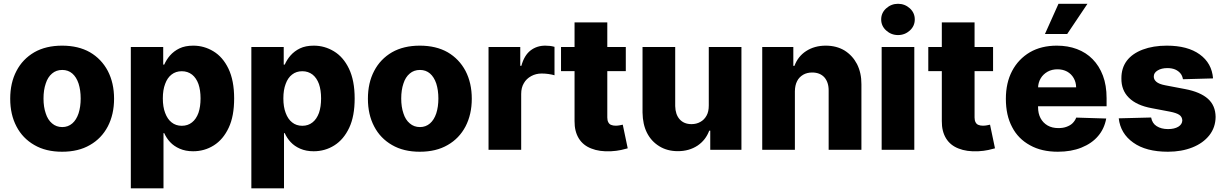

<svg xmlns="http://www.w3.org/2000/svg" viewBox="-20 -795 6501 1019"><path d="M309.6 10.3Q223.1 10.3 162.1 -25.4Q100.1 -61 67.4 -124Q34.2 -187 34.2 -271Q34.2 -355.5 67.4 -418.5Q100.1 -481.4 162.1 -517.6Q223.6 -552.7 309.6 -552.7Q396 -552.7 457.5 -517.6Q518.6 -481.9 552.2 -418.5Q585.4 -354.5 585.4 -271Q585.4 -188 552.2 -124Q518.6 -60.1 457.5 -25.4Q396.5 10.3 309.6 10.3ZM310.5 -120.6Q341.3 -120.6 363.8 -140.1Q385.3 -158.7 397 -193.4Q408.2 -228.5 408.2 -272Q408.2 -316.4 397 -351.6Q385.3 -386.2 363.8 -404.8Q341.8 -423.8 310.5 -423.8Q278.3 -423.8 256.3 -404.8Q233.4 -385.7 222.7 -351.6Q210.9 -317.4 210.9 -272Q210.9 -227.5 222.7 -193.4Q233.4 -159.2 256.3 -140.1Q278.8 -120.6 310.5 -120.6Z M847.7 204.6H674.3V-545.4H846.2V-452.1H851.6Q863.3 -478.5 881.8 -500Q902.8 -523.9 932.1 -538.1Q962.4 -552.7 1005.9 -552.7Q1063 -552.7 1112.3 -522.9Q1162.6 -492.7 1192.4 -430.7Q1222.7 -367.7 1222.7 -272.5Q1222.7 -178.2 1193.8 -117.2Q1164.6 -54.7 1114.7 -23.4Q1065.4 7.8 1004.9 7.8Q964.8 7.8 933.6 -5.9Q903.3 -19 882.8 -41Q863.3 -62 851.6 -88.4H847.7ZM844.2 -272.9Q844.2 -227.5 856.4 -195.8Q868.7 -162.6 890.6 -145.5Q913.1 -127.4 944.8 -127.4Q976.6 -127.4 999 -145.5Q1021 -162.6 1033.2 -195.8Q1044.4 -228.5 1044.4 -272.9Q1044.4 -316.4 1033.2 -349.1Q1021.5 -381.3 999.5 -398.9Q976.1 -417 944.8 -417Q913.1 -417 890.6 -399.4Q868.2 -382.3 856.4 -349.6Q844.2 -317.9 844.2 -272.9Z M1487.3 204.6H1314V-545.4H1485.8V-452.1H1491.2Q1502.9 -478.5 1521.5 -500Q1542.5 -523.9 1571.8 -538.1Q1602.1 -552.7 1645.5 -552.7Q1702.6 -552.7 1752 -522.9Q1802.2 -492.7 1832 -430.7Q1862.3 -367.7 1862.3 -272.5Q1862.3 -178.2 1833.5 -117.2Q1804.2 -54.7 1754.4 -23.4Q1705.1 7.8 1644.5 7.8Q1604.5 7.8 1573.2 -5.9Q1543 -19 1522.5 -41Q1502.9 -62 1491.2 -88.4H1487.3ZM1483.9 -272.9Q1483.9 -227.5 1496.1 -195.8Q1508.3 -162.6 1530.3 -145.5Q1552.7 -127.4 1584.5 -127.4Q1616.2 -127.4 1638.7 -145.5Q1660.6 -162.6 1672.9 -195.8Q1684.1 -228.5 1684.1 -272.9Q1684.1 -316.4 1672.9 -349.1Q1661.1 -381.3 1639.2 -398.9Q1615.7 -417 1584.5 -417Q1552.7 -417 1530.3 -399.4Q1507.8 -382.3 1496.1 -349.6Q1483.9 -317.9 1483.9 -272.9Z M2208 10.3Q2121.6 10.3 2060.5 -25.4Q1998.5 -61 1965.8 -124Q1932.6 -187 1932.6 -271Q1932.6 -355.5 1965.8 -418.5Q1998.5 -481.4 2060.5 -517.6Q2122.1 -552.7 2208 -552.7Q2294.4 -552.7 2356 -517.6Q2417 -481.9 2450.7 -418.5Q2483.9 -354.5 2483.9 -271Q2483.9 -188 2450.7 -124Q2417 -60.1 2356 -25.4Q2294.9 10.3 2208 10.3ZM2209 -120.6Q2239.7 -120.6 2262.2 -140.1Q2283.7 -158.7 2295.4 -193.4Q2306.6 -228.5 2306.6 -272Q2306.6 -316.4 2295.4 -351.6Q2283.7 -386.2 2262.2 -404.8Q2240.2 -423.8 2209 -423.8Q2176.8 -423.8 2154.8 -404.8Q2131.8 -385.7 2121.1 -351.6Q2109.4 -317.4 2109.4 -272Q2109.4 -227.5 2121.1 -193.4Q2131.8 -159.2 2154.8 -140.1Q2177.2 -120.6 2209 -120.6Z M2746.1 0H2572.8V-545.4H2741.2V-445.8H2747.1Q2762.2 -501 2795.4 -526.9Q2828.6 -552.7 2874 -552.7Q2886.7 -552.7 2898.9 -551.3Q2909.2 -550.3 2922.9 -546.4V-395.5Q2912.6 -398.9 2890.6 -402.3Q2873.5 -404.8 2854.5 -404.8Q2824.2 -404.8 2799.3 -391.1Q2773.4 -377 2760.3 -353.5Q2746.1 -330.1 2746.1 -296.4Z M2957.5 -545.4H3301.3V-417.5H2957.5ZM3029.3 -152.3V-676.3H3203.1V-171.4Q3203.1 -155.8 3208.5 -146Q3213.9 -135.7 3223.1 -132.3Q3233.4 -127.9 3247.1 -127.9Q3258.8 -127.9 3268.6 -129.9Q3274.9 -130.9 3285.2 -133.3L3311.5 -7.8Q3298.8 -3.9 3276.4 1Q3252 6.3 3222.7 7.8Q3161.1 10.7 3118.2 -6.8Q3074.7 -23.4 3051.8 -60.5Q3028.8 -98.1 3029.3 -152.3Z M3741.7 -235.4V-545.4H3915V0H3749.5V-101.6H3744.1Q3725.6 -51.8 3682.6 -22.5Q3637.7 7.3 3577.6 7.3Q3521.5 7.3 3479.5 -18.6Q3436.5 -44.9 3413.6 -90.3Q3391.1 -134.8 3390.1 -197.8V-545.4H3563.5V-231.9Q3564.5 -187.5 3586.9 -162.1Q3609.9 -136.2 3649.9 -136.2Q3676.3 -136.2 3696.8 -147.9Q3717.8 -159.2 3730 -181.6Q3741.7 -202.1 3741.7 -235.4Z M4198.7 -311V0H4025.4V-545.4H4190.4V-445.3H4196.3Q4214.8 -495.6 4258.3 -523.9Q4302.7 -552.7 4362.3 -552.7Q4419.4 -552.7 4462.4 -526.9Q4504.9 -500 4528.3 -455.1Q4552.2 -407.7 4551.8 -347.7V0H4377.9V-313.5Q4378.4 -357.9 4355 -384.8Q4331.5 -410.2 4290.5 -410.2Q4263.2 -410.2 4242.7 -398.4Q4220.7 -385.3 4210.4 -364.3Q4199.2 -342.3 4198.7 -311Z M4832.5 0H4659.2V-545.4H4832.5ZM4683.1 -633.3Q4656.7 -657.2 4656.7 -691.9Q4656.7 -726.6 4683.1 -750.5Q4710 -774.9 4746.1 -774.9Q4782.2 -774.9 4809.1 -750.5Q4835 -726.6 4835 -691.9Q4835 -657.2 4809.1 -633.3Q4782.2 -608.9 4746.1 -608.9Q4710 -608.9 4683.1 -633.3Z M4906.7 -545.4H5250.5V-417.5H4906.7ZM4978.5 -152.3V-676.3H5152.3V-171.4Q5152.3 -155.8 5157.7 -146Q5163.1 -135.7 5172.4 -132.3Q5182.6 -127.9 5196.3 -127.9Q5208 -127.9 5217.8 -129.9Q5224.1 -130.9 5234.4 -133.3L5260.7 -7.8Q5248 -3.9 5225.6 1Q5201.2 6.3 5171.9 7.8Q5110.4 10.7 5067.4 -6.8Q5023.9 -23.4 5001 -60.5Q4978 -98.1 4978.5 -152.3Z M5594.2 10.3Q5507.8 10.3 5446.8 -23.9Q5383.8 -58.1 5351.6 -120.6Q5318.4 -182.6 5318.4 -270.5Q5318.4 -355.5 5351.6 -418.5Q5384.8 -481.4 5445.8 -517.6Q5506.3 -552.7 5588.9 -552.7Q5647.5 -552.7 5695.3 -534.7Q5744.6 -516.1 5778.8 -481Q5814 -445.3 5833.5 -393.6Q5853 -342.3 5853 -273.9V-231H5378.9V-331.5H5691.4Q5690.9 -358.9 5678.2 -380.9Q5666 -402.3 5643.6 -415Q5621.1 -427.2 5592.3 -427.2Q5563 -427.2 5540 -414.6Q5516.1 -400.9 5503.4 -379.4Q5489.7 -356.4 5489.3 -328.6V-226.1Q5489.3 -192.9 5502.4 -168Q5515.6 -143.1 5540 -128.9Q5564 -115.2 5597.2 -115.2Q5621.6 -115.2 5639.2 -121.6Q5659.7 -128.9 5671.4 -140.1Q5685.5 -153.8 5691.9 -170.9L5851.1 -166Q5840.8 -111.3 5808.1 -73.2Q5775.4 -34.2 5719.7 -11.7Q5665.5 10.3 5594.2 10.3ZM5644 -614.7H5525.9L5597.7 -774.9H5751.5Z M6418 -378.9 6258.3 -374.5Q6254.9 -393.6 6245.1 -405.3Q6234.4 -418.5 6216.8 -426.3Q6199.2 -433.6 6175.8 -433.6Q6144.5 -433.6 6124.5 -421.4Q6103 -408.7 6103.5 -388.7Q6103 -373.5 6116.7 -361.3Q6130.9 -348.6 6164.6 -342.3L6269.5 -322.3Q6350.1 -307.1 6391.1 -270.5Q6430.7 -234.9 6431.6 -174.8Q6431.2 -119.1 6398.4 -77.1Q6365.2 -35.2 6308.6 -12.7Q6251 10.3 6178.7 10.3Q6062 10.3 5994.6 -38.1Q5926.8 -85.9 5917.5 -167L6089.4 -171.4Q6095.2 -140.1 6118.7 -125.5Q6143.1 -109.9 6179.2 -109.9Q6212.9 -109.9 6233.9 -122.6Q6253.9 -134.8 6254.9 -155.8Q6253.9 -175.3 6238.8 -185.5Q6223.6 -195.8 6188.5 -202.6L6093.3 -220.7Q6012.2 -235.4 5971.2 -276.4Q5930.7 -316.4 5931.6 -378.9Q5931.2 -433.6 5960.4 -472.7Q5989.3 -510.7 6044.4 -531.7Q6100.1 -552.7 6172.4 -552.7Q6283.2 -552.7 6347.2 -506.3Q6411.6 -460 6418 -378.9Z"/></svg>

Font: My Font
Style: Regular
Weight: 500
Designer: Rasmus Andersson
Foundry: rsms
Version: Version 0.001